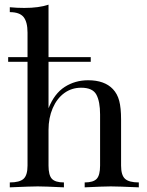

<svg xmlns="http://www.w3.org/2000/svg" viewBox="-20 -803 630 823"><path d="M575 -21V0Q483 -4 455 -4Q427 -4 343 0V-21Q380 -21 394.5 -36.5Q409 -52 409 -93V-312Q409 -368 393 -397.5Q377 -427 328 -427Q287 -427 255.5 -404Q224 -381 206 -339.5Q188 -298 188 -246V-93Q188 -52 202.5 -36.5Q217 -21 254 -21V0Q170 -4 142 -4Q114 -4 22 0V-21Q64 -21 81 -36.5Q98 -52 98 -93V-538H15V-558H98V-663Q98 -709 81 -730Q64 -751 22 -751V-772Q53 -769 84 -769Q147 -769 188 -783V-558H369V-538H188V-339Q213 -402 257.5 -430.5Q302 -459 358 -459Q428 -459 464 -421Q483 -401 491 -371Q499 -341 499 -290V-93Q499 -52 516 -36.5Q533 -21 575 -21Z"/></svg>

Font: Myanmar April Display
Style: Regular
Weight: 400
Designer: Khon Soe Zaw Thu
Foundry: Myanmar OS
Version: Version 2.50 April 12, 2019